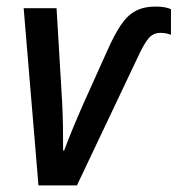

<svg xmlns="http://www.w3.org/2000/svg" viewBox="-20 -564 540 584"><path d="M97 0 52 -539H152L169 -253Q171 -214 171.5 -179.5Q172 -145 172 -106H175Q188 -141 203 -177Q218 -213 229 -238L305 -407Q327 -457 347 -487Q367 -517 392 -530.5Q417 -544 454 -544Q483 -544 500 -536V-458Q493 -461 485 -462.5Q477 -464 468 -464Q446 -464 432 -447.5Q418 -431 400 -392L214 0Z"/></svg>

Font: Noto Sans SemiCondensed Medium
Style: Italic
Weight: 500
Width: 4
Italic angle: -12°
Designer: Monotype Design Team
Foundry: Monotype Imaging Inc.
Version: Version 2.013; ttfautohint (v1.8.4.7-5d5b)